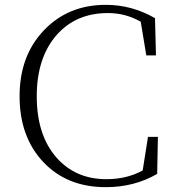

<svg xmlns="http://www.w3.org/2000/svg" viewBox="-20 -759 726 794"><path d="M633 -193 630 -40Q536 15 417 15Q257 15 159 -89Q61 -193 61 -361Q61 -529 162 -634Q262 -739 418 -739Q525 -739 621 -684L625 -530H585L562 -669Q500 -705 426 -705Q294 -705 214 -614Q132 -520 132 -361Q132 -201 213 -108Q292 -18 420 -18Q504 -18 570 -54L592 -193Z"/></svg>

Font: Source Han Serif SC ExtraLight
Style: Regular
Weight: 250
Designer: Ryoko NISHIZUKA  (kana & ideographs); Frank Grießhammer (Latin, Greek & Cyrillic); Wenlong ZHANG  (bopomofo); Sandoll Co
Foundry: Adobe Systems Incorporated
Version: Version 1.001 October 20, 2017